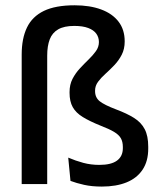

<svg xmlns="http://www.w3.org/2000/svg" viewBox="-20 -696 616 726"><path d="M62 -489.5Q62 -550.5 82 -592Q102 -633.5 146 -654.8Q190 -676 262 -676Q320 -676 362.5 -660.2Q405 -644.5 428.2 -614.2Q451.5 -584 451.5 -539.5Q451.5 -510.5 440.2 -488.8Q429 -467 412.2 -449.5Q395.5 -432 378.8 -417Q362 -402 350.8 -386.8Q339.5 -371.5 339.5 -353.5V-351.5Q339.5 -327 357.2 -313Q375 -299 418.5 -282.5Q460 -267 487 -250Q514 -233 527.2 -207.5Q540.5 -182 540.5 -141.5V-134Q540.5 -86.5 519.2 -54.5Q498 -22.5 458.8 -6.5Q419.5 9.5 365 9.5Q327.5 9.5 298.2 3Q269 -3.5 246.5 -12L238 -100Q266 -88 295 -80.2Q324 -72.5 355.5 -72.5Q400.5 -72.5 422.5 -88.8Q444.5 -105 444.5 -135.5V-140.5Q444.5 -160 437 -173.2Q429.5 -186.5 411 -197.5Q392.5 -208.5 360 -221Q319 -237.5 293 -253.5Q267 -269.5 255 -291Q243 -312.5 243 -345V-348Q243 -376 254.2 -397.8Q265.5 -419.5 282 -437.2Q298.5 -455 315 -471Q331.5 -487 342.8 -502.8Q354 -518.5 354 -537Q354 -555 344 -568.8Q334 -582.5 313.5 -590.2Q293 -598 261 -598Q222.5 -598 200 -585Q177.5 -572 168 -547Q158.5 -522 158.5 -486V0H62Z"/></svg>

Font: Anek Odia Medium
Style: Regular
Weight: 500
Designer: Yesha Goshar & Mahesh Sahu (Odia), Yesha Goshar (Latin)
Foundry: Ek Type
Version: Version 1.003